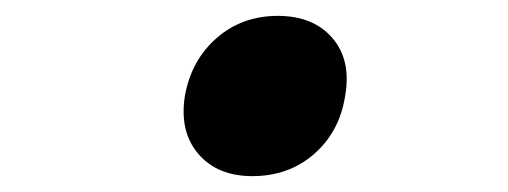

<svg xmlns="http://www.w3.org/2000/svg" viewBox="-20 -487 640 242"><path d="M298 -265Q254 -265 230 -293Q206 -321 213 -366Q221 -411 253 -439Q285 -467 330 -467Q375 -467 399 -439Q423 -411 415 -366Q408 -321 376 -293Q344 -265 298 -265Z"/></svg>

Font: JetBrains Mono NL ExtraBold
Style: Italic
Weight: 800
Italic angle: -9°
Monospace: yes
Designer: Philipp Nurullin, Konstantin Bulenkov
Foundry: JetBrains
Version: Version 2.305; ttfautohint (v1.8.4.7-5d5b)